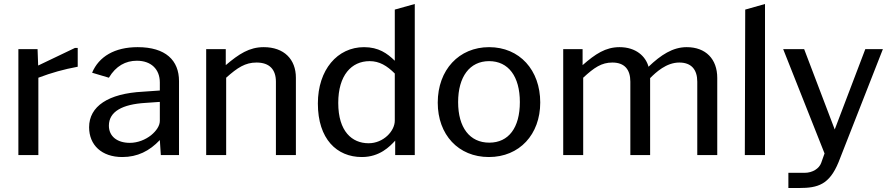

<svg xmlns="http://www.w3.org/2000/svg" viewBox="-20 -776 4459 961"><path d="M72 0H172V-387C238 -412 299 -429 369 -442V-536H355L171 -448L168 -530H72Z M780 -75 785 0H876V-370C876 -474 809 -540 669 -540C554 -540 475 -493 441 -412L525 -387C560 -446 609 -472 665 -472C736 -472 780 -430 780 -363V-323L695 -317C522 -308 426 -244 426 -139C426 -50 489 10 592 10C668 10 728 -20 780 -75ZM708 -261 780 -266V-171C780 -147 763 -121 736 -99C708 -77 670 -61 630 -61C566 -61 525 -94 525 -147C525 -218 593 -254 708 -261Z M1012 0H1112V-387C1169 -438 1208 -463 1264 -463C1330 -463 1361 -427 1361 -367V0H1461V-387C1461 -479 1402 -540 1300 -540C1228 -540 1176 -506 1110 -450V-530H1012Z M1958 -72V0H2056V-756L1956 -728V-472C1918 -509 1875 -540 1802 -540C1669 -540 1571 -427 1571 -258C1571 -80 1666 10 1791 10C1881 10 1931 -43 1958 -72ZM1956 -408V-172C1956 -120 1899 -59 1825 -59C1742 -59 1673 -118 1673 -261C1673 -399 1739 -470 1830 -470C1879 -470 1917 -447 1956 -408Z M2427 10C2580 10 2684 -103 2684 -263C2684 -425 2581 -540 2428 -540C2278 -540 2171 -427 2171 -262C2171 -102 2274 10 2427 10ZM2429 -62C2331 -62 2273 -138 2273 -265C2273 -392 2331 -470 2428 -470C2525 -470 2582 -393 2582 -265C2582 -137 2526 -62 2429 -62Z M2799 0H2899V-387C2954 -438 2991 -463 3045 -463C3107 -463 3135 -427 3135 -367V0H3234V-385C3263 -414 3315 -463 3380 -463C3441 -463 3470 -427 3470 -367V0H3570V-386C3570 -480 3513 -540 3417 -540C3347 -540 3288 -501 3226 -442C3212 -494 3163 -540 3081 -540C3011 -540 2960 -506 2896 -450V-530H2799Z M3809 -756 3710 -728 3708 0H3809Z M3926 165H3980C4074 165 4131 148 4177 36L4399 -530H4311L4158 -128L4005 -530H3900L4107 -8L4090 40C4080 67 4048 89 4007 89H3926Z"/></svg>

Font: Bisquit Text
Style: Regular
Weight: 400
Version: Version 1.004;Glyphs 3.2.3 (3260)